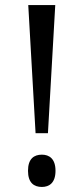

<svg xmlns="http://www.w3.org/2000/svg" viewBox="-20 -734 331 761"><path d="M121 -206H170L199 -714H92ZM146 7C175 7 200 -9 200 -57C200 -105 175 -121 146 -121C115 -121 91 -105 91 -57C91 -9 115 7 146 7Z"/></svg>

Font: Noto Serif Ethiopic Cn
Style: Regular
Weight: 400
Width: 3
Designer: Monotype Design Team
Foundry: Monotype Imaging Inc.
Version: Version 2.102